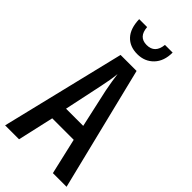

<svg xmlns="http://www.w3.org/2000/svg" viewBox="-285 -983 1043 1043"><g transform="rotate(45 236.0 -461.5)"><path d="M367 0 319 -208H154L107 0H0L173 -714H296L472 0ZM253 -519Q247 -549 242.5 -577Q238 -605 235 -629Q230 -579 217 -520L170 -298H302ZM364 -923Q364 -857 327.5 -819Q291 -781 234 -781Q176 -781 142.5 -817Q109 -853 107 -923H168Q173 -852 235 -852Q298 -852 305 -923Z"/></g></svg>

Font: Noto Sans ExtraCondensed Medium
Style: Regular
Weight: 500
Width: 2
Designer: Monotype Design Team
Foundry: Monotype Imaging Inc.
Version: Version 2.013; ttfautohint (v1.8.4.7-5d5b)